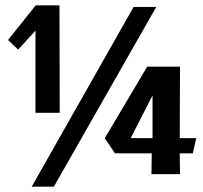

<svg xmlns="http://www.w3.org/2000/svg" viewBox="-20 -656 762 720"><path d="M113 -233V-541L48 -470L10 -506L114 -636H203L204 -233ZM99 44 481 -630H566L182 44ZM548 -3 549 -81H411L373 -138L532 -406H655L654 -138H716L703 -81H654L655 -3ZM470 -138H552V-298Z"/></svg>

Font: Smooch Sans
Style: Bold
Weight: 700
Designer: Robert E. Leuschke
Foundry: Robert E. Leuschke
Version: Version 1.010